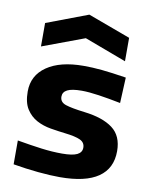

<svg xmlns="http://www.w3.org/2000/svg" viewBox="-90 -874 751 952"><g transform="rotate(10 285.5 -397.5)"><path d="M73 -728 282 -807 496 -728V-610L285 -689L73 -610ZM277 12Q229 12 167 6Q105 0 41 -11V-131Q110 -119 164 -112Q218 -105 268 -105Q320 -105 343.5 -116.5Q367 -128 367 -152Q367 -178 342.5 -189.5Q318 -201 265 -207Q230 -211 191.5 -217.5Q153 -224 121 -241Q89 -258 68 -290.5Q47 -323 47 -379Q47 -460 114 -506Q181 -552 298 -552Q321 -552 343 -551Q365 -550 390.5 -547.5Q416 -545 446 -541Q476 -537 514 -531L508 -402Q448 -414 397 -421.5Q346 -429 311 -429Q261 -429 238.5 -417.5Q216 -406 216 -383Q216 -355 246 -345Q276 -335 342 -327Q435 -316 485 -278.5Q535 -241 535 -164Q535 -77 470.5 -32.5Q406 12 277 12Z"/></g></svg>

Font: Encode Sans Wide
Style: Bold
Weight: 700
Designer: Pablo Impallari, Andres Torresi
Foundry: Pablo Impallari, Andres Torresi
Version: Version 1.000; ttfautohint (v1.00) -l 8 -r 50 -G 200 -x 14 -